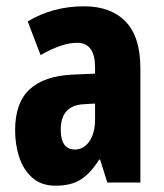

<svg xmlns="http://www.w3.org/2000/svg" viewBox="-20 -580 520 610"><path d="M247 -560Q332 -560 379 -511.5Q426 -463 426 -363V0H321L298 -73H295Q269 -31 238 -10.5Q207 10 157 10Q111 10 82.5 -15.5Q54 -41 41 -81Q28 -121 28 -166Q28 -254 74.5 -296.5Q121 -339 211 -343L282 -346V-368Q282 -404 268 -424Q254 -444 225 -444Q177 -444 109 -405L68 -512Q148 -560 247 -560ZM248 -249Q173 -246 173 -168Q173 -105 218 -105Q246 -105 264 -131Q282 -157 282 -201V-251Z"/></svg>

Font: Noto Sans Telugu ExtraCondensed ExtraBold
Style: Regular
Weight: 800
Width: 2
Designer: Jelle Bosma - Monotype Design Team
Foundry: Monotype Imaging Inc.
Version: Version 2.005; ttfautohint (v1.8.4.7-5d5b)